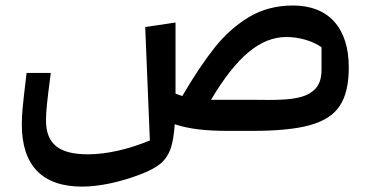

<svg xmlns="http://www.w3.org/2000/svg" viewBox="-20 -466 1345 705"><path d="M624.5 -383.3 513.2 -366.7 530.3 49.8C449.7 83 370.6 100.6 302.7 100.6C195.8 100.6 148.9 62 148.9 -24.4C148.9 -40.5 149.9 -59.6 152.3 -81.5C154.3 -103.5 159.2 -142.6 166.5 -198.2H77.6C69.8 -133.3 64.9 -90.3 63 -68.4C61 -46.4 60.1 -26.4 60.1 -9.3C60.1 141.6 135.3 219.2 281.2 219.2C342.3 219.2 418.5 203.6 494.1 174.8C526.9 162.6 551.3 149.4 568.4 135.7C585.4 121.6 597.7 103.5 606 81.5C613.8 59.6 619.1 28.8 621.6 -9.8C672.4 7.3 733.9 14.6 820.3 14.6H904.3C996.6 14.6 1067.9 7.8 1119.1 -6.8C1169.9 -21 1206.1 -44.4 1228 -78.1C1250 -111.3 1260.7 -158.2 1260.7 -218.8C1260.7 -363.3 1186.5 -445.8 1056.2 -445.8C995.6 -445.8 941.4 -431.6 894 -403.3C846.7 -374.5 804.2 -336.9 767.6 -290.5C730.5 -243.7 690.9 -184.6 649.4 -113.3L624.5 -122.1ZM754.9 -99.6C849.1 -258.3 935.5 -330.1 1031.7 -330.1C1079.1 -330.1 1128.9 -315.4 1160.6 -292.5V-210C1160.6 -177.7 1152.3 -153.8 1135.7 -137.7C1102.5 -105.5 1050.8 -99.1 965.3 -99.1L904.3 -99.6Z"/></svg>

Font: SG Kara
Style: Regular
Weight: 400
Designer: Damoon Khanjanzadeh
Version: Version 1.000